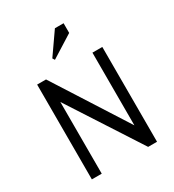

<svg xmlns="http://www.w3.org/2000/svg" viewBox="-162 -748 763 842"><g transform="rotate(-30 220.0 -327.5)"><path d="M177 -535 170 -546 246 -655H290V-606ZM55 0V-480H100L335 -112V-480H385V0H340L105 -363V0Z"/></g></svg>

Font: Glametrix
Style: Regular
Weight: 500
Designer: gluk
Foundry: gluk
Version: Version 0.40